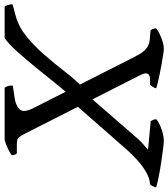

<svg xmlns="http://www.w3.org/2000/svg" viewBox="-2 -776 744 849"><g transform="rotate(-90 370.5 -352.0)"><path d="M581 0Q574 0 556 -2.5Q538 -5 516 -9Q494 -13 471.5 -17.5Q449 -22 430.5 -26.5Q412 -31 404 -34Q406 -42 410 -48.5Q414 -55 419 -61H443Q455 -61 462.5 -65.5Q470 -70 470 -80Q470 -88 466.5 -95.5Q463 -103 460 -109L201 -619Q194 -633 187 -641.5Q180 -650 157 -650H116Q114 -652 111 -658.5Q108 -665 108 -671Q114 -678 129 -685.5Q144 -693 158.5 -698.5Q173 -704 179 -704H407Q409 -702 413 -692Q417 -682 416 -668L357 -659Q338 -656 322 -646.5Q306 -637 304 -622Q303 -615 305.5 -605Q308 -595 313 -584L530 -155Q541 -134 552 -113Q563 -92 579.5 -78Q596 -64 621 -62L660 -59Q664 -55 667 -47.5Q670 -40 669 -34Q660 -26 643 -18Q626 -10 609 -5Q592 0 581 0ZM174 0Q162 0 135 -3.5Q108 -7 74.5 -12Q41 -17 11.5 -23Q-18 -29 -34 -34Q-32 -43 -27.5 -52Q-23 -61 -19 -61Q7 -63 34.5 -79Q62 -95 89 -119.5Q116 -144 139 -171L330 -389L365 -327L178 -112Q165 -98 152.5 -87.5Q140 -77 132 -70L259 -58Q261 -54 264.5 -47Q268 -40 267 -33Q255 -23 237 -15.5Q219 -8 202 -4Q185 0 174 0ZM411 -361 376 -420Q398 -444 429.5 -483.5Q461 -523 496.5 -566.5Q532 -610 565.5 -647.5Q599 -685 626 -704H766Q770 -697 773 -687.5Q776 -678 775 -669L724 -655Q676 -642 633 -607Q590 -572 551 -527Q512 -482 477.5 -437.5Q443 -393 411 -361Z"/></g></svg>

Font: Texturina 12pt Medium
Style: Italic
Weight: 500
Italic angle: -11°
Designer: Guillermo Torres Carreño
Foundry: Omnibus-Type
Version: Version 1.002